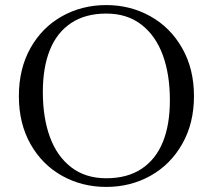

<svg xmlns="http://www.w3.org/2000/svg" viewBox="-20 -728 839 757"><path d="M54.4 -349Q54.4 -456.6 99.9 -538.1Q145.5 -619.6 224.2 -663.8Q302.9 -708 399.1 -708Q493.9 -708 573 -663.8Q652.1 -619.6 698.4 -537.9Q744.8 -456.1 744.8 -349Q744.8 -241.9 698.4 -160.4Q652.1 -78.9 573.2 -34.9Q494.2 9 399.1 9Q303.4 9 224.7 -34.9Q146 -78.9 100.2 -160.1Q54.4 -241.4 54.4 -349ZM649.8 -332.6Q649.8 -434.6 621.8 -510.9Q593.9 -587.1 537.6 -630.8Q481.4 -674.5 399.1 -674.5Q316.2 -674.5 260.2 -637Q204.1 -599.5 176.5 -530.7Q148.9 -461.9 148.9 -365.4Q148.9 -263.9 176.8 -187.8Q204.6 -111.8 260.8 -68.5Q316.9 -25.2 399.1 -25.2Q482 -25.2 538 -62.3Q594 -99.4 621.9 -167.6Q649.8 -235.8 649.8 -332.6Z"/></svg>

Font: Didactic
Style: Regular
Weight: 400
Designer: Tyler Finck
Foundry: Etcetera Type Co
Version: Version 3.007;FEAKit 1.0